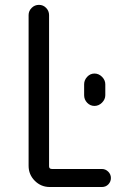

<svg xmlns="http://www.w3.org/2000/svg" viewBox="-20 -750 540 770"><path d="M317.4 -412.1Q317.4 -428.7 329.6 -441.9Q341.8 -455.1 358.9 -455.1Q376 -455.1 389.2 -441.9Q402.3 -428.7 402.3 -412.1V-368.2Q402.3 -351.6 389.2 -338.4Q376 -325.2 358.9 -325.2Q341.8 -325.2 329.6 -337.9Q317.4 -350.6 317.4 -368.2ZM179.7 0Q144.5 0 119.6 -24.9Q94.7 -49.8 94.7 -85V-689.5Q94.7 -706.1 106.9 -718.3Q119.1 -730.5 136.2 -730.5Q153.3 -730.5 165 -718.3Q176.8 -706.1 176.8 -689.5V-83Q176.8 -72.3 188.5 -72.3H388.7Q403.3 -72.3 414.1 -61.5Q424.8 -50.8 424.8 -36.1Q424.8 -21.5 414.6 -10.7Q404.3 0 388.7 0Z"/></svg>

Font: Rounded-X Mgen+ 1m regular
Style: Regular
Weight: 400
Designer: [Source Han Sans]
Ryoko NISHIZUKA  (kana & ideographs); Paul D. Hunt (Latin, Greek & Cyrillic); Wenlong ZHANG  (bopomofo
Version: Version 1.059.20150602